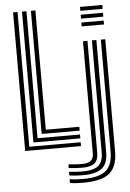

<svg xmlns="http://www.w3.org/2000/svg" viewBox="-65 -847 747 1104"><g transform="rotate(-5 309.0 -294.5)"><path d="M53.2 0V-800H79V-22.3H375.4V0ZM104.7 -44.6V-800H130.4V-67H375.4V-44.6ZM156.2 -89.3V-800H181.9V-111.6H375.4V-89.3ZM439.3 -775.4V-797.9H568V-775.4ZM439.3 -685.3V-707.8H568V-685.3ZM439.3 -730.3V-752.8H568V-730.3ZM371.6 210.9Q344.8 210.9 325.8 209.5Q306.8 208.1 293.7 205.2V183.7Q309.6 186.6 329 188Q348.4 189.4 371.6 189.4Q462.9 189.4 502.5 156.3Q542.2 123.3 542.2 47.2V-600H567.9V47.2Q567.9 135 522.3 172.9Q476.6 210.9 371.6 210.9ZM371.6 167.7Q350.2 167.7 331 166.3Q311.8 165 293.7 162.4V141.1Q314.2 143.5 333.5 144.8Q352.8 146.1 371.6 146.1Q435.3 146.1 463 123Q490.8 99.8 490.8 47.1V-600H516.5V47.1Q516.5 111.6 482.8 139.6Q449.2 167.7 371.6 167.7ZM371.6 124.5Q355.4 124.5 335.9 123.2Q316.4 121.9 293.7 119.6V98.3Q315.6 100.4 335.4 101.7Q355.2 102.9 371.6 102.9Q407.7 102.9 423.5 89.6Q439.3 76.4 439.3 47.1V-600H465V47.1Q465 88.1 443.3 106.3Q421.6 124.5 371.6 124.5Z"/></g></svg>

Font: Big Shoulders Inline Text SC Thin
Style: Regular
Weight: 100
Designer: Patric King
Foundry: XO Type Co
Version: Version 2.002